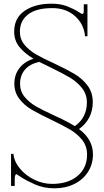

<svg xmlns="http://www.w3.org/2000/svg" viewBox="-20 -786 565 1043"><path d="M485 52Q485 106 458 148Q431 190 383.5 213.5Q336 237 276 237Q218 237 170.5 216Q123 195 96.5 177.5Q70 160 69 160Q65 160 62.5 167.5Q60 175 60 185V224H40V50H53Q57 92 88 129.5Q119 167 166 190Q213 213 263 213Q350 213 401.5 169.5Q453 126 453 54Q453 8 426.5 -25.5Q400 -59 361 -82Q322 -105 257 -136Q190 -168 151 -191Q112 -214 85 -249Q58 -284 58 -331Q58 -381 86 -416.5Q114 -452 162 -467Q112 -497 84.5 -532Q57 -567 57 -614Q57 -688 113.5 -727Q170 -766 260 -766Q309 -766 345.5 -751.5Q382 -737 403 -723.5Q424 -710 426 -710Q435 -710 435 -726V-763H455V-589H442Q436 -655 387.5 -698.5Q339 -742 264 -742Q177 -742 132.5 -707.5Q88 -673 88 -614Q88 -573 113 -543Q138 -513 174.5 -491.5Q211 -470 273 -442Q343 -409 384.5 -384.5Q426 -360 455 -322Q484 -284 484 -231Q484 -185 464.5 -147.5Q445 -110 409 -85Q485 -29 485 52ZM274 -159Q281 -156 318.5 -138Q356 -120 386 -101Q418 -122 435 -155Q452 -188 452 -229Q452 -274 425.5 -307.5Q399 -341 360.5 -364Q322 -387 256 -419Q207 -443 193 -450Q141 -438 115 -407Q89 -376 89 -331Q89 -290 113.5 -260Q138 -230 175 -208.5Q212 -187 274 -159Z"/></svg>

Font: Taviraj Thin
Style: Regular
Weight: 250
Designer: Katatrad Team
Foundry: CadsonDemak
Version: Version 1.001